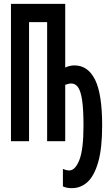

<svg xmlns="http://www.w3.org/2000/svg" viewBox="-20 -734 570 998"><path d="M354 244Q338 244 327 241.5Q316 239 307 235V144Q314 147 322 149.5Q330 152 340 152Q371 152 392.5 97.5Q414 43 414 -80Q414 -164 407 -212Q400 -260 386 -280Q372 -300 351 -300Q336 -300 319 -293V0H225V-619H131V0H37V-714H319V-383Q329 -388 341.5 -391Q354 -394 367 -394Q437 -394 474 -320Q511 -246 511 -81Q511 37 490.5 108.5Q470 180 435 212Q400 244 354 244Z"/></svg>

Font: Noto Sans Mono Condensed SemiBold
Style: Regular
Weight: 600
Width: 3
Designer: Monotype Design Team
Foundry: Monotype Imaging Inc.
Version: Version 2.014